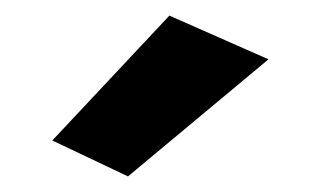

<svg xmlns="http://www.w3.org/2000/svg" viewBox="-20 -728 415 246"><path d="M324 -652 144 -502 47 -548 197 -708Z"/></svg>

Font: Jost* Heavy
Style: Regular
Weight: 800
Version: Version 3.7